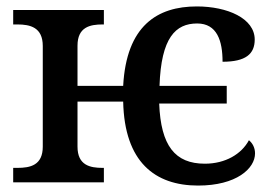

<svg xmlns="http://www.w3.org/2000/svg" viewBox="-20 -567 851 597"><path d="M596 10C715 10 773 -43 773 -90C773 -108 765 -122 754 -131C731 -88 681 -58 617 -58C524 -58 480 -114 475 -245H685V-300H476C481 -450 526 -494 593 -494C655 -494 672 -440 672 -375C744 -375 772 -399 772 -444C772 -510 687 -547 592 -547C469 -547 373 -487 363 -300H221V-425C221 -483 260 -491 299 -491H303V-536H21V-491H34C74 -491 113 -482 113 -424V-111C113 -53 74 -45 34 -45H21V0H303V-45H299C260 -45 221 -53 221 -111V-251H363C367 -63 462 10 596 10Z"/></svg>

Font: Noto Serif Thai Medium
Style: Regular
Weight: 500
Designer: Monotype Design Team
Foundry: Monotype Imaging Inc.
Version: Version 1.901;PS 001.901;hotconv 1.0.88;makeotf.lib2.5.64775